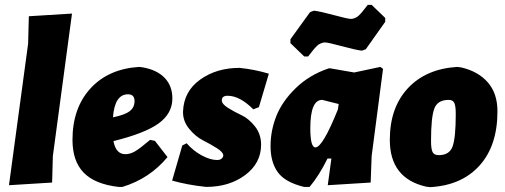

<svg xmlns="http://www.w3.org/2000/svg" viewBox="-20 -760 2084 792"><path d="M277 -704 198 -116 195 -7 17 4 96 -580 99 -693Z M671 -112Q597 -23 485 11H469Q372 0 325.5 -47.5Q279 -95 279 -183Q279 -314 353 -395Q427 -476 554 -484L570 -482Q629 -471 660 -438Q691 -405 691 -354Q691 -292 634.5 -251Q578 -210 448 -178Q458 -124 497 -124Q517 -124 537.5 -136Q558 -148 599 -183L619 -179ZM508 -371Q453 -371 446 -276Q495 -286 515 -301.5Q535 -317 535 -343Q535 -371 508 -371Z M968 -480Q1029 -474 1089 -456L1048 -318L1025 -309Q969 -365 919 -365Q895 -365 895 -346Q895 -331 920.5 -315Q946 -299 976 -285Q1006 -271 1031.5 -239Q1057 -207 1057 -163Q1057 -87 991.5 -38Q926 11 830 11Q754 3 690 -15L732 -160L750 -169Q778 -137 813 -118.5Q848 -100 875 -100Q888 -100 894.5 -106Q901 -112 901 -119Q901 -132 875 -148.5Q849 -165 817.5 -181Q786 -197 760 -229Q734 -261 735 -300Q738 -383 805.5 -431.5Q873 -480 968 -480Z M1513 -740 1569 -686V-670L1489 -557L1473 -551Q1447 -554 1390 -569.5Q1333 -585 1320 -585Q1316 -585 1312 -584Q1308 -583 1303.5 -581Q1299 -579 1295.5 -577Q1292 -575 1287.5 -570.5Q1283 -566 1280.5 -563.5Q1278 -561 1273 -555Q1268 -549 1266 -546Q1264 -543 1258.5 -536.5Q1253 -530 1251 -527H1235L1178 -582V-598L1259 -710L1275 -716Q1301 -713 1358 -697.5Q1415 -682 1428 -682Q1432 -682 1436 -683Q1440 -684 1444.5 -686Q1449 -688 1452.5 -690Q1456 -692 1460.5 -696.5Q1465 -701 1467.5 -703.5Q1470 -706 1475 -712Q1480 -718 1482 -721Q1484 -724 1489.5 -730.5Q1495 -737 1497 -740ZM1336 -478H1343L1441 -461L1549 -484L1560 -476L1513 -116L1509 -7L1332 4L1347 -106H1331Q1296 -35 1257 11H1234Q1156 -8 1126 -49.5Q1096 -91 1096 -157Q1096 -221 1120 -281.5Q1144 -342 1200 -396.5Q1256 -451 1336 -478ZM1260 -231Q1260 -152 1281 -152Q1311 -152 1374 -309L1377 -331L1309 -348Q1260 -348 1260 -231Z M1866 -484 1882 -482Q1952 -466 1992 -420.5Q2032 -375 2032 -301Q2032 -159 1958 -77Q1884 5 1754 12L1738 10Q1588 -24 1588 -183Q1588 -316 1662.5 -396Q1737 -476 1866 -484ZM1831 -348Q1785 -348 1771.5 -312Q1758 -276 1758 -179Q1758 -145 1764.5 -132.5Q1771 -120 1790 -120Q1834 -120 1847 -156Q1860 -192 1860 -290Q1860 -323 1854 -335.5Q1848 -348 1831 -348Z"/></svg>

Font: Alegreya Sans SC Black
Style: Italic
Weight: 900
Italic angle: -7°
Designer: Juan Pablo del Peral
Foundry: Huerta Tipografica
Version: Version 2.007